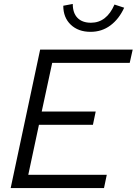

<svg xmlns="http://www.w3.org/2000/svg" viewBox="-20 -951 691 971"><path d="M34 0ZM34 0 183 -700H651L636 -633H244L191 -387H464L450 -320H177L123 -67H520L506 0ZM440 -836Q519 -836 559 -928Q571 -924 583.5 -920Q596 -916 608 -912Q582 -855 538.5 -822.5Q495 -790 438 -790Q376 -790 338 -826Q300 -862 300 -922L348 -931Q348 -885 372 -860.5Q396 -836 440 -836Z"/></svg>

Font: Rosa Sans Light
Style: Italic
Weight: 300
Italic angle: -12°
Designer: Pentagram / MCKL
Foundry: Pentagram / MCKL
Version: Version 1.005;September 16, 2019;FontCreator 11.5.0.2425 64-